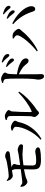

<svg xmlns="http://www.w3.org/2000/svg" viewBox="1330 -2127 829 3529"><g transform="rotate(-90 1744.5 -362.5)"><path d="M571 -24C650 -24 711 -29 755 -39C786 -46 801 -60 801 -80C801 -92 794 -103 779 -113C762 -124 741 -130 716 -130C713 -130 706 -129 697 -126C659 -117 613 -112 558 -112C521 -112 497 -117 485 -126C474 -135 468 -151 467 -176C466 -212 468 -269 471 -346C557 -358 624 -364 672 -364C691 -364 720 -362 759 -358C790 -355 811 -354 822 -354C845 -354 857 -366 857 -390C857 -407 844 -422 817 -435C794 -446 772 -452 752 -452C747 -452 739 -450 727 -447C706 -441 685 -437 666 -434C631 -428 567 -419 475 -407C478 -437 480 -458 482 -470C483 -476 485 -484 490 -493C507 -530 481 -549 436 -566C475 -571 540 -579 632 -590C658 -593 675 -595 684 -596C715 -601 730 -614 730 -633C730 -646 721 -657 702 -667C682 -678 658 -683 631 -683C628 -683 619 -680 606 -675C576 -663 548 -654 521 -649C486 -642 443 -635 393 -628C340 -621 300 -618 271 -617C247 -617 222 -629 195 -654L182 -649C187 -630 193 -614 199 -602C208 -586 219 -572 233 -561C249 -548 264 -541 277 -541C287 -541 304 -544 328 -549C349 -554 364 -556 374 -557H376C391 -540 398 -517 399 -488C400 -481 400 -464 399 -437C399 -420 399 -406 399 -396C382 -394 354 -390 316 -385C231 -373 179 -367 158 -367C146 -367 135 -370 125 -376C118 -379 109 -386 96 -397C93 -400 90 -402 89 -403L77 -398C76 -376 78 -359 83 -346C96 -311 137 -273 165 -273C175 -273 189 -277 208 -285C225 -293 239 -299 252 -303C289 -314 337 -325 398 -336C395 -251 395 -189 396 -148C397 -103 409 -72 432 -54C458 -34 504 -24 571 -24Z M956 -15C1043 -65 1114 -129 1168 -208C1217 -277 1249 -354 1266 -437C1267 -444 1271 -454 1278 -466C1286 -479 1290 -490 1290 -498C1290 -514 1276 -531 1247 -550C1220 -567 1195 -576 1174 -577C1157 -578 1135 -573 1110 -564V-546C1130 -539 1145 -532 1155 -526C1170 -515 1178 -503 1178 -490C1178 -423 1157 -347 1114 -261C1069 -170 1011 -93 942 -32ZM1434 -60C1444 -60 1457 -68 1472 -84C1481 -94 1488 -101 1493 -104C1558 -146 1618 -194 1674 -247C1737 -307 1788 -367 1825 -427L1809 -440C1758 -389 1703 -342 1645 -300C1582 -255 1523 -220 1466 -196C1455 -192 1449 -196 1449 -209C1448 -248 1449 -309 1452 -390C1455 -477 1458 -533 1461 -557C1462 -569 1467 -581 1476 -592C1483 -601 1486 -610 1486 -617C1486 -645 1416 -688 1372 -688C1351 -688 1328 -682 1303 -670L1304 -652C1351 -645 1374 -629 1375 -605C1378 -564 1378 -493 1377 -393C1376 -305 1375 -245 1373 -212C1372 -198 1368 -184 1363 -169C1360 -159 1358 -151 1358 -145C1358 -132 1367 -115 1385 -94C1404 -71 1420 -60 1434 -60Z M2107 32C2136 32 2147 16 2147 -24C2147 -28 2147 -37 2146 -52C2145 -77 2145 -99 2144 -116C2143 -259 2143 -364 2144 -431C2195 -408 2239 -382 2274 -354C2291 -339 2309 -320 2328 -296C2341 -279 2351 -269 2358 -264C2368 -256 2380 -252 2393 -252C2420 -252 2436 -273 2436 -300C2436 -335 2416 -365 2375 -390C2318 -426 2241 -451 2144 -466C2145 -537 2148 -589 2152 -622C2154 -633 2158 -645 2165 -658C2172 -669 2175 -679 2175 -687C2175 -715 2102 -757 2057 -757C2044 -757 2024 -752 1995 -741C1990 -739 1987 -738 1984 -737L1985 -720C2008 -716 2025 -711 2035 -706C2047 -699 2054 -688 2057 -673C2062 -638 2065 -558 2065 -435C2065 -305 2062 -213 2057 -159C2056 -146 2053 -131 2050 -112C2047 -95 2045 -83 2045 -75C2045 -46 2050 -22 2061 -1C2072 21 2088 32 2107 32ZM2405 -520C2422 -520 2434 -532 2434 -551C2434 -571 2424 -590 2404 -607C2381 -628 2343 -649 2288 -668L2277 -653C2306 -628 2334 -598 2361 -561C2362 -559 2365 -556 2368 -552C2383 -531 2396 -520 2405 -520ZM2489 -606C2507 -606 2516 -616 2516 -636C2516 -658 2505 -678 2483 -696C2460 -715 2422 -731 2369 -746L2358 -731C2387 -710 2415 -684 2440 -653C2441 -651 2442 -650 2443 -649C2446 -646 2449 -641 2453 -636C2468 -616 2480 -606 2489 -606Z M2577 -83C2644 -114 2710 -157 2777 -212C2840 -263 2893 -316 2935 -370C2940 -375 2946 -383 2955 -392C2971 -407 2979 -419 2979 -428C2979 -448 2967 -471 2944 -497C2919 -525 2894 -541 2869 -544C2854 -547 2832 -546 2804 -543L2799 -527C2840 -506 2861 -483 2861 -460C2861 -393 2700 -199 2565 -100ZM3309 -147C3326 -122 3363 -123 3383 -152C3392 -167 3396 -184 3395 -205C3391 -266 3355 -332 3288 -401C3227 -464 3156 -514 3077 -551L3065 -534C3168 -447 3242 -335 3288 -199C3296 -173 3303 -156 3309 -147ZM3255 -538C3287 -491 3319 -502 3319 -537C3319 -556 3309 -574 3290 -593C3267 -614 3229 -635 3174 -654L3163 -639C3194 -614 3223 -583 3248 -548C3249 -546 3252 -543 3255 -538ZM3376 -584C3393 -584 3402 -594 3402 -614C3402 -635 3391 -655 3369 -673C3346 -692 3307 -709 3254 -723L3244 -709C3272 -688 3299 -662 3325 -632C3327 -629 3329 -627 3330 -626C3332 -623 3335 -619 3339 -614C3354 -594 3367 -584 3376 -584Z"/></g></svg>

Font: AllPunType SemiBold
Style: Regular
Weight: 600
Version: 1.0